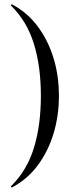

<svg xmlns="http://www.w3.org/2000/svg" viewBox="-20 -745 349 883"><path d="M251 -304Q251 -211 225.5 -128.5Q200 -46 152 17.5Q104 81 35 117Q34 118 31.5 115.5Q29 113 31 111Q104 39 136 -65Q168 -169 168 -304Q168 -439 136 -543Q104 -647 31 -719Q29 -721 31.5 -723.5Q34 -726 35 -725Q104 -689 152 -625.5Q200 -562 225.5 -480Q251 -398 251 -304Z"/></svg>

Font: Cormorant Light Medium
Style: Regular
Weight: 500
Version: Version 4.000